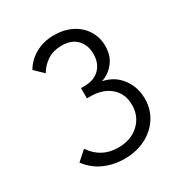

<svg xmlns="http://www.w3.org/2000/svg" viewBox="-168 -835 920 970"><g transform="rotate(-30 292.0 -350.0)"><path d="M521 -202Q521 -142 490 -93.5Q459 -45 404.5 -17.5Q350 10 282 10Q219 10 164.5 -14Q110 -38 73 -88L128 -137Q183 -55 282 -55Q356 -55 402.5 -98Q449 -141 449 -208Q449 -273 405 -311.5Q361 -350 288 -350H268V-410H288Q345 -410 377 -442.5Q409 -475 409 -528Q409 -580 378 -612.5Q347 -645 290 -645Q242 -645 207.5 -623Q173 -601 151 -564L101 -612Q128 -658 175.5 -684Q223 -710 282 -710Q341 -710 386 -687Q431 -664 456 -623.5Q481 -583 481 -533Q481 -477 451 -439Q421 -401 377 -387Q443 -374 482 -322.5Q521 -271 521 -202Z"/></g></svg>

Font: Tilda Sans
Style: Regular
Weight: 400
Designer: ParaType Ltd
Foundry: ParaType Ltd
Version: Version 1.002W